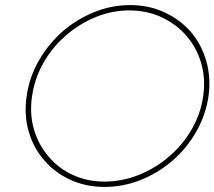

<svg xmlns="http://www.w3.org/2000/svg" viewBox="-20 -728 844 756"><path d="M85 -349Q74 -275 93 -210Q112 -145 154 -97Q196 -48 257 -20Q318 8 392 8Q466 8 535.5 -20Q605 -48 661 -97Q716 -145 753 -210Q790 -275 801 -349Q811 -423 792 -488.5Q773 -554 731 -603Q689 -651 627.5 -679.5Q566 -708 492 -708Q418 -708 349 -679.5Q280 -651 225 -603Q170 -554 132.5 -488.5Q95 -423 85 -349ZM106 -348Q116 -418 150.5 -479.5Q185 -541 238 -587Q290 -633 355 -660Q420 -687 489 -687Q559 -687 616.5 -660Q674 -633 714 -587Q754 -541 772 -480Q790 -419 780 -349Q770 -279 734.5 -218Q699 -157 646 -112Q593 -66 527 -39.5Q461 -13 391 -13Q323 -13 266 -39.5Q209 -66 171 -112Q132 -157 114 -217.5Q96 -278 106 -348Z"/></svg>

Font: Josefin Slab Thin ExtraLight
Style: Italic
Weight: 250
Italic angle: -12°
Version: Version 2.000